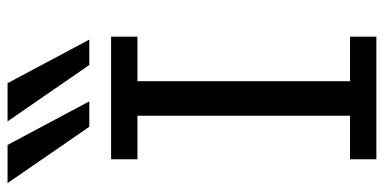

<svg xmlns="http://www.w3.org/2000/svg" viewBox="-278 -754 1031 516"><g transform="rotate(-90 238.0 -495.5)"><path d="M397.9 -712.9V-642.1H278.3V-70.8H397.9V0H68.4V-70.8H185.5V-642.1H68.4V-712.9ZM272.9 -991.2 390.1 -771.5H321.8L170.4 -991.2ZM106.9 -991.2 224.1 -771.5H155.8L4.4 -991.2Z"/></g></svg>

Font: Andika Compact
Style: Regular
Weight: 400
Designer: Victor Gaultney, Annie Olsen, Julie Remington, Don Collingsworth, Eric Hays, Becca Hirsbrunner
Foundry: SIL International
Version: Version 5.000 ; LnSpcTght